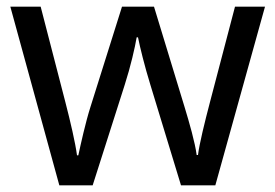

<svg xmlns="http://www.w3.org/2000/svg" viewBox="-20 -557 826 576"><path d="M431 -303 523 -1H626L775 -537H685L610 -251C594 -190 578 -125 574 -92H570C565 -130 548 -189 534 -235L442 -537H346L251 -235C237 -191 222 -124 215 -91H211C206 -129 191 -193 176 -251L102 -537H11L158 -1H258L354 -302C372 -358 385 -415 390 -445H394C400 -415 414 -358 431 -303Z"/></svg>

Font: Noto Sans Bhaiksuki
Style: Regular
Weight: 400
Designer: Monotype Design Team
Foundry: Monotype Imaging Inc.
Version: Version 2.002